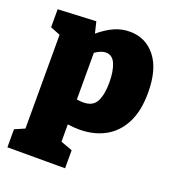

<svg xmlns="http://www.w3.org/2000/svg" viewBox="-141 -663 903 1001"><g transform="rotate(20 310.5 -162.5)"><path d="M14 230V130L69 106V-414L14 -436V-536L225 -546L240 -483Q282 -518 322.5 -536.5Q363 -555 409 -555Q497 -555 551.5 -486.5Q606 -418 606 -288Q606 -186 571.5 -119Q537 -52 475.5 -18.5Q414 15 333 15Q302 15 269 10V106L334 130V230ZM305 -125Q359 -125 378.5 -164Q398 -203 398 -267Q398 -331 381.5 -370.5Q365 -410 328 -410Q302 -410 269 -387V-128Q289 -125 305 -125Z"/></g></svg>

Font: Bitter Black
Style: Regular
Weight: 900
Designer: Sol Matas, and Bitter project Authors
Foundry: Sol Matas
Version: Version 2.001